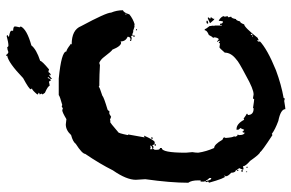

<svg xmlns="http://www.w3.org/2000/svg" viewBox="-185 -754 967 637"><g transform="rotate(-90 298.5 -435.5)"><path d="M301.8 -724.1H356.4Q446.3 -715.3 446.3 -698.7Q452.1 -698.7 469.7 -685.1H471.7L469.7 -681.2Q518.1 -681.2 530.3 -649.9Q575.2 -566.4 575.2 -550.3Q583 -531.7 583 -511.2Q575.2 -508.8 569.3 -489.7Q554.2 -477.5 536.1 -472.2Q534.2 -472.2 534.2 -474.1Q532.2 -474.1 532.2 -472.2Q528.3 -472.2 512.7 -478V-476.1Q506.3 -480 501 -480Q501 -478 499 -478Q499 -483.9 495.1 -483.9L491.2 -481.9L481.4 -483.9V-487.8H483.4Q485.4 -487.8 485.4 -485.8Q495.1 -485.8 495.1 -495.6Q479.5 -502 479.5 -519L475.6 -517.1Q463.9 -517.1 452.1 -546.4Q448.7 -546.4 424.8 -577.6Q418 -585.4 409.2 -589.4Q404.8 -589.4 401.4 -587.4Q366.7 -589.4 344.7 -589.4H333L329.1 -591.3Q329.1 -588.9 299.8 -579.6Q295.4 -574.7 252.9 -562Q249 -559.6 249 -556.2H239.3L229.5 -550.3L219.7 -554.2Q215.8 -552.2 213.9 -552.2V-554.2Q210 -554.2 178.7 -526.9Q175.3 -526.9 168.9 -495.6Q168.9 -493.7 170.9 -493.7L161.1 -439L165 -440.9H167Q151.4 -406.2 145.5 -405.8H141.6Q136.7 -405.8 135.7 -413.6L129.9 -409.7H127.9L124 -411.6L120.1 -405.8V-397.9Q120.1 -388.2 126 -388.2V-382.3Q110.4 -382.3 110.4 -304.2V-302.2Q110.4 -297.9 112.3 -280.8Q110.4 -270.5 110.4 -261.2Q114.3 -234.9 126 -208.5Q137.7 -208.5 153.3 -181.2Q161.1 -178.2 161.1 -175.3Q161.1 -171.4 159.2 -171.4Q161.1 -145.5 165 -142.1Q165 -140.1 163.1 -140.1Q165 -130.4 170.9 -130.4L168.9 -126.5V-124.5Q168.9 -109.4 176.8 -106.9Q176.8 -114.7 180.7 -114.7Q180.7 -111.8 186.5 -108.9L192.4 -122.6Q189.5 -122.6 186.5 -128.4V-134.3H188.5Q206.5 -134.3 219.7 -108.9L223.6 -110.8Q236.3 -101.1 239.3 -101.1V-97.2H235.4Q235.4 -77.6 256.8 -77.6Q258.8 -77.6 258.8 -79.6Q283.7 -75.7 288.1 -75.7Q288.6 -79.6 292 -79.6Q293.5 -79.6 303.7 -77.6Q321.3 -77.6 366.2 -103Q413.6 -127.9 418.9 -134.3Q442.4 -151.9 442.4 -173.3Q457.5 -190.9 460 -190.9L473.6 -189V-192.9H475.6L481.4 -189V-192.9L477.5 -198.7H479.5L487.3 -192.9Q493.2 -198.7 493.2 -210.4H491.2V-212.4Q494.1 -212.4 501 -226.1Q516.6 -232.4 516.6 -239.7H520.5Q520.5 -235.8 530.3 -224.1L532.2 -210.4H530.3L532.2 -206.5V-183.1H534.2V-189H538.1Q538.1 -179.2 545.9 -179.2Q547.9 -187 547.9 -192.9H549.8Q561.5 -185.5 563.5 -177.2L561.5 -173.3L563.5 -163.6Q559.6 -163.1 559.6 -159.7Q561.5 -156.2 561.5 -151.9Q556.6 -151.9 553.7 -136.2Q549.3 -136.2 545.9 -122.6Q541 -122.6 536.1 -108.9Q526.9 -108.9 491.2 -64Q488.3 -64 483.4 -60.1V-65.9Q480.5 -65.9 477.5 -58.1H481.4Q454.6 -32.2 383.8 -3.4Q336.4 14.2 292 22L290 25.9L282.2 23.9Q258.8 27.8 254.9 27.8Q254.9 12.2 215.8 4.4Q187 -6.3 172.9 -17.1L168.9 -15.1Q113.3 -51.3 112.3 -56.2Q106.4 -56.2 83 -89.4Q65.4 -104.5 65.4 -112.8L55.7 -110.8Q55.7 -112.8 53.7 -112.8L59.6 -126.5Q55.7 -126.5 55.7 -132.3H53.7V-128.4H49.8V-130.4Q53.7 -135.3 53.7 -136.2Q43.9 -137.2 43.9 -151.9Q32.2 -162.6 32.2 -169.4L34.2 -173.3V-175.3H32.2V-171.4Q25.9 -171.4 10.7 -226.1Q14.6 -226.1 14.6 -230Q12.7 -233.9 12.7 -235.8L16.6 -237.8L14.6 -241.7V-253.4H18.6V-261.2Q18.6 -284.2 10.7 -294.4Q10.7 -353.5 22.5 -437L20.5 -468.3Q20.5 -499.5 51.8 -544.4Q73.2 -587.4 106.4 -636.2Q106.9 -646.5 139.6 -667.5Q146.5 -677.2 168.9 -683.1Q185.1 -700.7 204.1 -700.7L221.7 -698.7Q244.6 -712.4 251 -712.4Q252.9 -712.4 256.8 -710.4L264.6 -714.4L268.6 -712.4Q297.4 -720.2 301.8 -724.1ZM569.3 -503.4V-499.5H571.3V-503.4ZM499 -478V-472.2H495.1V-474.1Q495.6 -478 499 -478ZM516.6 -468.3Q520.5 -467.8 520.5 -464.4H516.6ZM122.1 -421.4V-413.6Q132.3 -413.6 133.8 -419.4V-421.4L129.9 -419.4H126ZM157.2 -417.5H161.1V-415.5Q161.1 -411.6 157.2 -411.6ZM133.8 -405.8H139.6Q139.6 -401.9 135.7 -401.9H133.8ZM16.6 -235.8V-233.9Q20 -218.3 24.4 -218.3H26.4V-224.1Q18.6 -231.9 18.6 -235.8ZM542 -233.9H547.9V-230L540 -228L538.1 -231.9ZM557.6 -230 559.6 -226.1Q555.7 -225.6 555.7 -222.2V-220.2H559.6V-218.3L553.7 -210.4Q555.7 -210.4 555.7 -208.5H551.8L540 -222.2Q556.2 -230 557.6 -230ZM47.9 -118.7H51.8V-112.8H47.9ZM45.9 -103H47.9V-99.1H45.9ZM59.6 -101.1H63.5V-97.2Q59.6 -97.2 59.6 -101.1ZM501 -87.4V-81.5Q504.9 -81.5 504.9 -85.4ZM495.1 -81.5V-79.6H499V-81.5ZM355 -746.6V-750.5L360.8 -758.3V-760.3H357.9Q356 -750.5 349.1 -750.5Q349.1 -756.3 343.8 -756.3Q338.4 -754.4 332 -754.4Q332 -759.8 309.1 -770L303.7 -777.8L306.6 -781.7Q303.7 -785.6 303.7 -787.6Q309.1 -787.6 309.1 -791.5Q303.7 -791.5 303.7 -795.4Q318.4 -813 323.7 -813L320.8 -816.9Q320.8 -822.3 357.9 -842.3Q409.2 -891.6 432.1 -895V-898.9H435.1Q435.1 -895 443.8 -891.1Q453.1 -895 460.9 -895Q461.4 -891.1 466.3 -891.1Q476.1 -891.1 498 -897L501 -893.1Q495.1 -892.6 495.1 -889.2Q515.1 -885.7 515.1 -881.3V-875.5Q529.3 -875 529.3 -869.6Q529.3 -865.7 526.4 -854L529.3 -850.1Q519.5 -829.6 466.3 -814.9Q453.6 -798.3 415 -785.6Q415 -779.8 386.7 -756.3Q380.9 -758.3 377.9 -758.3Q373.5 -750.5 366.7 -750.5L369.1 -754.4V-756.3Q367.2 -756.3 355 -746.6Z"/></g></svg>

Font: Mister Brush
Style: Regular
Weight: 400
Designer: GGBotNet
Foundry: GGBotNet
Version: 1.00